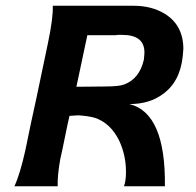

<svg xmlns="http://www.w3.org/2000/svg" viewBox="-20 -646 681 666"><path d="M614 -452Q605 -362 544 -319Q498 -285 429 -285Q555 -254 552 0H410Q417 -18 417 -50Q417 -108 393 -159Q363 -219 310 -237Q286 -244 251 -246Q246 -246 236 -245Q226 -244 221 -244Q215 -219 205 -169Q195 -119 189 -94Q179 -37 180 0H30Q49 -40 68 -125Q74 -156 87 -217Q100 -278 107 -309Q126 -400 146 -495Q165 -585 163 -626H444Q506 -626 552 -598Q616 -558 616 -476Q616 -470 614 -452ZM479 -439Q481 -457 481 -464Q481 -525 404 -525H389Q384 -524 382 -524H283L245 -345L343 -346Q393 -346 411 -353Q464 -373 479 -439Z"/></svg>

Font: GFS Neohellenic Rg
Style: Bold Italic
Weight: 700
Italic angle: -12°
Designer: Designed by Takis Katsoulidis and George D. Matthiopoulos.
Foundry: Designed by Takis Katsoulidis and George D. Matthiopoulos.
Version: Version 1.0